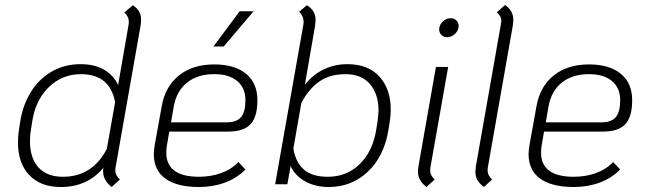

<svg xmlns="http://www.w3.org/2000/svg" viewBox="-20 -738 2586 769"><path d="M443 -68Q442 -63 442 -54Q442 -36 460 -19L427 11Q410 -3 401.5 -18Q393 -33 393 -53Q393 -61 394 -66Q330 11 224 11Q142 11 97 -37Q52 -85 52 -167Q52 -195 56 -219L61 -251Q71 -316 103 -368.5Q135 -421 186.5 -451Q238 -481 303 -481Q361 -481 399 -457.5Q437 -434 453 -397L495 -639Q496 -644 496 -652Q496 -671 478 -688L512 -717Q529 -706 537 -692Q545 -678 545 -659Q545 -644 543 -635ZM441 -329Q420 -441 304 -441Q229 -441 175.5 -389Q122 -337 109 -251L104 -219Q100 -198 100 -173Q100 -105 134 -67.5Q168 -30 232 -30Q350 -30 408 -142Z M649 -159Q646 -143 646 -127Q646 -30 777 -30Q824 -30 865 -44.5Q906 -59 935 -89L963 -59Q928 -24 880.5 -6.5Q833 11 777 11Q689 11 642.5 -22.5Q596 -56 596 -121Q596 -133 600 -159L628 -314Q642 -392 697 -436Q752 -480 838 -480Q920 -480 965.5 -442.5Q1011 -405 1011 -337Q1011 -270 983.5 -240.5Q956 -211 894 -211H658ZM676 -312 665 -248H888Q928 -248 945.5 -269Q963 -290 963 -337Q963 -386 930 -413.5Q897 -441 838 -441Q771 -441 729 -407Q687 -373 676 -312ZM940 -693H996L876 -552H835Z M1144 -73 1131 0H1082L1195 -639Q1196 -643 1196 -651Q1196 -673 1178 -691L1209 -717Q1244 -697 1244 -657Q1244 -651 1242 -635L1201 -398Q1231 -438 1275.5 -459.5Q1320 -481 1371 -481Q1455 -481 1500 -431Q1545 -381 1545 -299Q1545 -274 1541 -251L1536 -219Q1519 -113 1454 -51Q1389 11 1297 11Q1243 11 1202.5 -11.5Q1162 -34 1144 -73ZM1487 -219 1492 -251Q1496 -281 1496 -295Q1496 -362 1461.5 -401.5Q1427 -441 1364 -441Q1301 -441 1259 -411.5Q1217 -382 1187 -326L1155 -143Q1164 -88 1197 -59Q1230 -30 1293 -30Q1369 -30 1421 -81Q1473 -132 1487 -219Z M1739 -620Q1739 -638 1753 -651.5Q1767 -665 1785 -665Q1799 -665 1808 -656Q1817 -647 1817 -634Q1817 -617 1803 -603Q1789 -589 1771 -589Q1757 -589 1748 -598Q1739 -607 1739 -620ZM1654 -52Q1654 -58 1656 -72L1726 -470H1775L1704 -68Q1703 -63 1703 -54Q1703 -36 1721 -19L1688 11Q1670 -3 1662 -18Q1654 -33 1654 -52Z M1884 -51Q1884 -56 1886 -72L1986 -640Q1988 -650 1988 -654Q1988 -664 1984 -671.5Q1980 -679 1970 -689L2003 -718Q2036 -695 2036 -658Q2036 -652 2034 -636L1934 -68Q1933 -63 1933 -54Q1933 -36 1951 -19L1918 11Q1900 -3 1892 -17.5Q1884 -32 1884 -51Z M2150 -159Q2147 -143 2147 -127Q2147 -30 2278 -30Q2325 -30 2366 -44.5Q2407 -59 2436 -89L2464 -59Q2429 -24 2381.5 -6.5Q2334 11 2278 11Q2190 11 2143.5 -22.5Q2097 -56 2097 -121Q2097 -133 2101 -159L2129 -314Q2143 -392 2198 -436Q2253 -480 2339 -480Q2421 -480 2466.5 -442.5Q2512 -405 2512 -337Q2512 -270 2484.5 -240.5Q2457 -211 2395 -211H2159ZM2177 -312 2166 -248H2389Q2429 -248 2446.5 -269Q2464 -290 2464 -337Q2464 -386 2431 -413.5Q2398 -441 2339 -441Q2272 -441 2230 -407Q2188 -373 2177 -312Z"/></svg>

Font: KoHo Light
Style: Italic
Weight: 300
Italic angle: -10°
Version: Version 1.000; ttfautohint (v1.6)